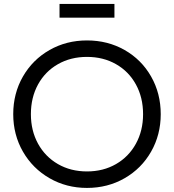

<svg xmlns="http://www.w3.org/2000/svg" viewBox="-20 -922 866 956"><path d="M45.9 -353.5Q45.9 -457 94.2 -541Q142.6 -625 226.6 -672.9Q310.5 -720.7 413.1 -720.7Q516.6 -720.7 600.6 -672.9Q684.6 -625 732.4 -541Q780.3 -457 780.3 -353.5Q780.3 -251 732.4 -167Q684.6 -83 600.6 -34.7Q516.6 13.7 413.1 13.7Q310.5 13.7 226.6 -34.7Q142.6 -83 94.2 -167Q45.9 -251 45.9 -353.5ZM692.4 -353.5Q692.4 -436.5 656.7 -501.5Q621.1 -566.4 557.6 -602.5Q494.1 -638.7 413.1 -638.7Q332 -638.7 268.6 -602.5Q205.1 -566.4 169.4 -501.5Q133.8 -436.5 133.8 -353.5Q133.8 -271.5 169.4 -206.5Q205.1 -141.6 268.6 -105Q332 -68.4 413.1 -68.4Q494.1 -68.4 557.6 -105Q621.1 -141.6 656.7 -206.5Q692.4 -271.5 692.4 -353.5ZM549.8 -834H276.4V-902.3H549.8Z"/></svg>

Font: Wanted Sans Std Variable
Style: Regular
Weight: 400
Designer: Original Design by Kil Hyung-jin and Kang Hanbin, Wanted Lab, Inc;
Foundry: Wanted Lab, Inc.
Version: Version 1.003;Glyphs 3.2 (3227)